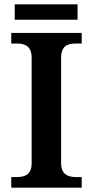

<svg xmlns="http://www.w3.org/2000/svg" viewBox="-20 -866 428 886"><path d="M48 -775H338V-846H48ZM32 0H357V-49H329C293 -49 262 -62 262 -113V-600C262 -653 291 -665 329 -665H357V-714H32V-665H59C95 -665 126 -653 126 -600V-112C126 -61 95 -49 59 -49H32Z"/></svg>

Font: Noto Serif Gurmukhi SemiBold
Style: Regular
Weight: 600
Designer: Vaibhav Singh and the Monotype Design Team
Foundry: Monotype Imaging Inc.
Version: Version 2.004